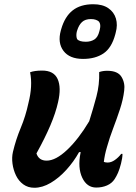

<svg xmlns="http://www.w3.org/2000/svg" viewBox="-20 -876 640 906"><path d="M122 -535Q143 -543 179 -543Q234 -543 252 -503Q270 -463 254 -394Q243 -344 217.5 -284Q192 -224 152 -152Q163 -118 200 -118Q243 -118 297 -169Q351 -220 401 -304Q420 -364 435 -420.5Q450 -477 448 -536Q465 -542 486 -542Q536 -542 553.5 -513Q571 -484 566 -448Q561 -406 546 -360.5Q531 -315 514 -270.5Q497 -226 485 -183Q479 -163 475.5 -146Q472 -129 470 -112Q478 -109 488 -109Q505 -109 522 -121Q539 -133 552 -150H558Q558 -131 551 -104Q544 -77 537 -61Q530 -45 521 -31Q508 -11 485 -1Q462 9 434 9Q390 9 368 -37.5Q346 -84 360 -155Q360 -157 361 -158H353Q328 -113 293 -74.5Q258 -36 219 -13Q180 10 142 10Q112 10 90 -6Q68 -22 55.5 -48Q43 -74 39 -103.5Q35 -133 41 -159Q55 -218 78 -273Q101 -328 114 -389Q135 -471 122 -535ZM420 -856Q464 -856 491 -837.5Q518 -819 527 -788.5Q536 -758 526 -722L524 -714Q507 -650 468.5 -624Q430 -598 372 -598Q308 -598 279.5 -636Q251 -674 267 -732L269 -739Q286 -798 323 -827Q360 -856 420 -856ZM409 -786Q382 -786 367 -772Q352 -758 344 -732L342 -725Q338 -705 344 -691Q355 -679 385 -679Q408 -679 425 -689.5Q442 -700 449 -729L451 -737Q457 -761 447 -774Q442 -779 432.5 -782.5Q423 -786 409 -786Z"/></svg>

Font: Recursive Mn Csl St SmB
Style: Italic
Weight: 600
Italic angle: -15°
Monospace: yes
Version: Version 1.079;hotconv 1.0.112;makeotfexe 2.5.65598; ttfautoh